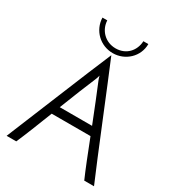

<svg xmlns="http://www.w3.org/2000/svg" viewBox="-214 -1046 1074 1174"><g transform="rotate(30 323.0 -459.5)"><path d="M632 0C569 -145 385 -601 323 -747C260 -601 76 -146 15 0H83C110 -61 147 -155 186 -255H460C499 -155 536 -61 563 0ZM313 -572C316 -577 320 -592 323 -603C326 -592 330 -577 333 -572C360 -509 397 -414 437 -314H209C248 -414 286 -509 313 -572ZM324 -762C235 -762 164 -830 161 -919H195C198 -851 251 -796 324 -796C399 -796 447 -851 450 -919H485C485 -830 411 -762 324 -762Z"/></g></svg>

Font: Josefin Sans
Style: Regular
Weight: 400
Designer: Santiago Orozco
Foundry: Typemade
Version: 1.000